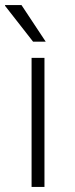

<svg xmlns="http://www.w3.org/2000/svg" viewBox="-24 -740 296 760"><path d="M152 -511V0H101V-511ZM-4 -720H61L157 -575H107L-4 -717Z"/></svg>

Font: Chivo Thin
Style: Regular
Weight: 100
Designer: Hector Gatti
Foundry: Omnibus-Type
Version: Version 1.007